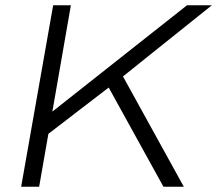

<svg xmlns="http://www.w3.org/2000/svg" viewBox="-20 -706 821 726"><path d="M60 0 181 -686H248L178 -284L687 -686H781L445 -417L675 0H598L391 -375L163 -200L128 0Z"/></svg>

Font: Archivo SemiExpanded ExtraLight
Style: Italic
Weight: 250
Width: 6
Italic angle: -10°
Designer: Hector Gatti
Foundry: Omnibus-Type
Version: Version 2.001